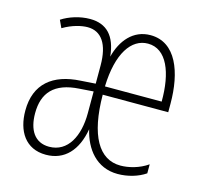

<svg xmlns="http://www.w3.org/2000/svg" viewBox="-85 -634 786 739"><g transform="rotate(15 308.0 -264.5)"><path d="M428 -539C359 -539 316 -486 299 -419C291 -500 253 -539 187 -539C146 -539 104 -525 75 -506L89 -476C126 -498 163 -506 186 -506C241 -506 272 -462 272 -376V-304L213 -300C104 -294 37 -241 37 -134C37 -53 75 10 157 10C231 10 278 -41 293 -128C310 -54 358 10 443 10C483 10 524 -2 553 -22V-58C519 -34 477 -24 445 -24C359 -24 310 -108 309 -270H570V-304C570 -429 530 -539 428 -539ZM427 -505C502 -505 536 -418 535 -303H309C313 -436 361 -505 427 -505ZM216 -269 272 -273V-186C272 -96 236 -23 161 -23C103 -23 76 -68 76 -134C76 -215 117 -263 216 -269Z"/></g></svg>

Font: Noto Sans Ethiopic ExtraCondensed ExtraLight
Style: Regular
Weight: 200
Width: 2
Designer: Monotype Design Team
Foundry: Monotype Imaging Inc.
Version: Version 2.102